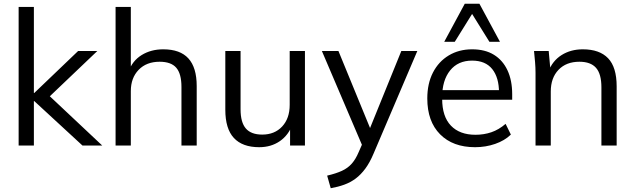

<svg xmlns="http://www.w3.org/2000/svg" viewBox="-20 -773 3372 1020"><path d="M79 0V-736H160V-279H162L395 -502H497L222 -240L224 -281L523 0H418L162 -236H160V0Z M594 0V-736H675V-391H662Q683 -450 732.5 -480.5Q782 -511 847 -511Q937 -511 981 -462.5Q1025 -414 1025 -316V0H944V-311Q944 -381 916.5 -413Q889 -445 828 -445Q758 -445 716.5 -402Q675 -359 675 -289V0Z M1357 9Q1268 9 1222.5 -40Q1177 -89 1177 -190V-502H1258V-192Q1258 -123 1286 -90.5Q1314 -58 1373 -58Q1439 -58 1479 -101Q1519 -144 1519 -216V-502H1600V0H1521V-113H1534Q1513 -55 1466.5 -23Q1420 9 1357 9Z M1737 227 1718 160Q1765 149 1796.5 134.5Q1828 120 1849 96Q1870 72 1885 36L1911 -23L1909 11L1690 -502H1778L1959 -61H1933L2112 -502H2197L1965 42Q1945 90 1921 122.5Q1897 155 1869.5 175.5Q1842 196 1809 208Q1776 220 1737 227Z M2504 9Q2386 9 2318 -59.5Q2250 -128 2250 -250Q2250 -329 2280 -387.5Q2310 -446 2364 -478.5Q2418 -511 2488 -511Q2557 -511 2604 -482Q2651 -453 2676 -399.5Q2701 -346 2701 -273V-243H2312V-294H2648L2631 -281Q2631 -361 2595 -406Q2559 -451 2488 -451Q2413 -451 2371 -398.5Q2329 -346 2329 -257V-248Q2329 -154 2375.5 -105.5Q2422 -57 2506 -57Q2551 -57 2590.5 -70.5Q2630 -84 2666 -115L2694 -58Q2661 -26 2610.5 -8.5Q2560 9 2504 9ZM2340 -551 2449 -753H2527L2636 -551H2580L2488 -699L2396 -551Z M2825 0V-386Q2825 -414 2822.5 -443.5Q2820 -473 2817 -502H2895L2905 -392H2893Q2915 -450 2963.5 -480.5Q3012 -511 3076 -511Q3165 -511 3210.5 -463.5Q3256 -416 3256 -314V0H3175V-309Q3175 -380 3146.5 -412.5Q3118 -445 3058 -445Q2988 -445 2947 -402Q2906 -359 2906 -287V0Z"/></svg>

Font: Mulish ExtraLight
Style: Regular
Weight: 400
Version: Version 3.603